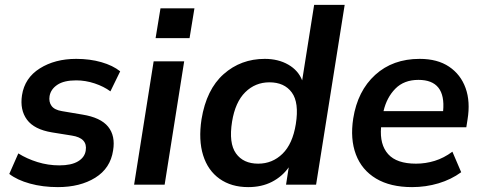

<svg xmlns="http://www.w3.org/2000/svg" viewBox="-20 -756 1970 786"><path d="M217 10Q155 10 102.5 -4.5Q50 -19 18 -44L55 -128Q90 -106 133.5 -92.5Q177 -79 223 -79Q272 -79 299.5 -95.5Q327 -112 331 -140Q339 -191 274 -201L193 -214Q120 -226 90.5 -266Q61 -306 70 -366Q81 -437 143 -476Q205 -515 292 -515Q348 -515 395 -501.5Q442 -488 472 -464L432 -382Q405 -402 367.5 -414.5Q330 -427 292 -427Q242 -427 215 -409Q188 -391 183 -363Q179 -339 191 -322.5Q203 -306 234 -301L317 -287Q392 -275 422.5 -237.5Q453 -200 443 -140Q432 -67 370 -28.5Q308 10 217 10Z M617 -600 637 -722H776L756 -600ZM529 0 609 -505H734L654 0Z M996 10Q927 10 879 -24Q831 -58 811.5 -120.5Q792 -183 805 -268Q825 -390 895.5 -452.5Q966 -515 1064 -515Q1119 -515 1160 -491.5Q1201 -468 1217 -427L1266 -736H1391L1274 0H1151L1162 -71Q1135 -33 1093 -11.5Q1051 10 996 10ZM1037 -86Q1095 -86 1136.5 -126.5Q1178 -167 1191 -248Q1205 -336 1174.5 -377.5Q1144 -419 1083 -419Q1025 -419 984 -378.5Q943 -338 930 -258Q916 -170 946 -128Q976 -86 1037 -86Z M1667 10Q1578 10 1519.5 -25Q1461 -60 1437 -123.5Q1413 -187 1426 -271Q1444 -384 1516 -449.5Q1588 -515 1698 -515Q1771 -515 1818.5 -483Q1866 -451 1886 -395.5Q1906 -340 1894 -267L1889 -235H1540Q1534 -164 1569 -125Q1604 -86 1683 -86Q1722 -86 1759.5 -97.5Q1797 -109 1832 -135L1868 -51Q1827 -21 1775 -5.5Q1723 10 1667 10ZM1693 -429Q1634 -429 1598.5 -393Q1563 -357 1550 -301H1794Q1806 -429 1693 -429Z"/></svg>

Font: Mulish
Style: Bold Italic
Weight: 700
Italic angle: -9°
Designer: Vernon Adams
Foundry: Vernon Adams
Version: Version 3.603; ttfautohint (v1.8.3)